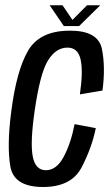

<svg xmlns="http://www.w3.org/2000/svg" viewBox="-20 -721 435 744"><path d="M146.9 3.6Q256.4 3.6 296.1 -72.2Q335.7 -148 351.2 -224.5L269.1 -240Q254.5 -165 226.7 -113.2Q198.9 -61.4 157.9 -61.4Q116.9 -61.4 106.8 -115.1Q96.6 -168.8 114.2 -291.1Q135.3 -437.6 166.1 -487Q196.9 -536.5 241.4 -536.5Q281.8 -536.5 292.2 -491.1Q302.7 -445.6 289.6 -355.3L377.1 -370.2Q389.3 -461.3 374.8 -531.7Q360.3 -602.2 251.3 -602.2Q134.2 -602.2 89 -524.9Q43.8 -447.5 23.6 -288.8Q6.2 -155.5 20.1 -75.9Q34 3.6 146.9 3.6ZM227.3 -619.9H286.5L368.6 -700.7H317.2L260.8 -643.8L222.2 -700.7H172.4Z"/></svg>

Font: Anybody Thin Condensed
Style: Italic
Weight: 100
Width: 3
Italic angle: -10°
Version: Version 1.113;gftools[0.9.25]